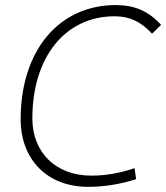

<svg xmlns="http://www.w3.org/2000/svg" viewBox="-20 -723 652 753"><path d="M325.2 9.8C387.7 9.8 450.7 0 513.7 -20.5L507.8 -63.5C450.2 -43.9 394 -34.2 338.4 -34.2C199.7 -34.2 106.9 -124 106.9 -258.8C106.9 -499 235.8 -659.2 429.7 -659.2C487.8 -659.2 533.7 -637.7 576.2 -590.8L611.8 -625.5C563 -679.2 507.8 -703.1 434.1 -703.1C210.4 -703.1 61 -523.9 61 -255.4C61 -96.2 166.5 9.8 325.2 9.8Z"/></svg>

Font: Cascadia Code PL ExtraLight
Style: Italic
Weight: 200
Italic angle: -10°
Monospace: yes
Designer: Aaron Bell
Foundry: Saja Typeworks
Version: Version 2404.023